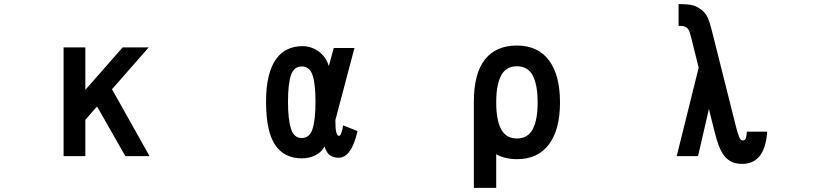

<svg xmlns="http://www.w3.org/2000/svg" viewBox="-20 -717 4040 936"><path d="M709 44H591L453 -198L396 -133V44H290V-486H396V-279L578 -486H705L526 -282Z M1518 -221Q1518 -310 1503.5 -351.5Q1489 -393 1451 -393Q1413 -393 1398.5 -351Q1384 -309 1384 -221Q1384 -135 1398.5 -89.5Q1413 -44 1451 -44Q1489 -44 1503.5 -88Q1518 -132 1518 -221ZM1723 -78Q1693 52 1631 52Q1605 52 1588 39.5Q1571 27 1562 -3Q1548 25 1517.5 40Q1487 55 1452 55Q1365 55 1321 -11Q1277 -77 1277 -221Q1277 -295 1290 -346.5Q1303 -398 1327 -430.5Q1351 -463 1383.5 -477.5Q1416 -492 1455 -492Q1480 -492 1501.5 -483.5Q1523 -475 1539.5 -461.5Q1556 -448 1567 -430.5Q1578 -413 1583 -395L1607 -483H1708L1615 -132Q1615 -90 1619 -73.5Q1623 -57 1631 -55Q1644 -51 1653 -106Z M2601 -218Q2601 -304 2577 -349Q2553 -394 2500 -394Q2447 -394 2423 -349Q2399 -304 2399 -218Q2399 -132 2423 -87Q2447 -42 2500 -42Q2553 -42 2577 -87Q2601 -132 2601 -218ZM2710 -218Q2710 -85 2656 -13Q2602 59 2500 59Q2442 59 2399 35V199H2290V-219Q2290 -359 2344 -427Q2398 -495 2500 -495Q2602 -495 2656 -423Q2710 -351 2710 -218Z M3720 -75Q3717 -32 3707 -2Q3697 28 3681 46.5Q3665 65 3644 73.5Q3623 82 3599 82Q3569 82 3548 72.5Q3527 63 3511.5 43.5Q3496 24 3484.5 -6Q3473 -36 3463 -77L3436 -186L3383 44H3279L3386 -387L3350 -532Q3345 -551 3341.5 -562Q3338 -573 3330 -580Q3322 -587 3314.5 -589Q3307 -591 3288 -591V-697Q3313 -697 3330.5 -695.5Q3348 -694 3360 -690.5Q3372 -687 3381 -681.5Q3390 -676 3400 -669Q3420 -653 3430 -631Q3440 -609 3450 -569L3569 -95Q3576 -67 3583.5 -49Q3591 -31 3602 -32Q3612 -33 3615.5 -41.5Q3619 -50 3621 -75Z"/></svg>

Font: NanumGothicCoding
Style: Bold
Weight: 700
Monospace: yes
Designer: Kwon Bruce; Nicolas Noh; Sung-woo Choi; Go-un Cha; Soo-hyun Park;
Foundry: NHN Corporation
Version: Version 2.000;PS 1;hotconv 1.0.49;makeotf.lib2.0.14853